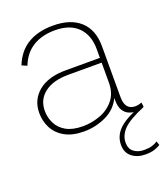

<svg xmlns="http://www.w3.org/2000/svg" viewBox="-133 -602 785 906"><g transform="rotate(-20 259.0 -149.5)"><path d="M395 -335Q395 -405 355 -445.5Q315 -486 239 -486Q174 -486 128.5 -458Q83 -430 61 -373L35 -384Q60 -448 111.5 -479Q163 -510 238 -510Q326 -510 374.5 -466Q423 -422 423 -338V-84Q423 -19 475 -19Q482 -19 491 -21Q500 -23 507 -26L510 -5Q494 5 469 5Q452 5 434.5 -2Q417 -9 405.5 -27.5Q394 -46 394 -80V-90Q370 -39 317.5 -14.5Q265 10 207 10Q149 10 111 -11.5Q73 -33 55 -68Q37 -103 37 -144Q37 -210 86 -250.5Q135 -291 224 -291H395ZM211 -15Q253 -15 295.5 -30Q338 -45 366.5 -79Q395 -113 395 -167V-267H228Q151 -267 108 -234Q65 -201 65 -144Q65 -111 80 -81Q95 -51 127 -33Q159 -15 211 -15ZM442 211Q402 211 375 190Q348 169 348 129Q348 86 379.5 53.5Q411 21 489 -9L510 -3Q429 31 400.5 61Q372 91 372 127Q372 158 392.5 173.5Q413 189 443 189Q468 189 484 184Q500 179 511 171L518 191Q506 199 488 205Q470 211 442 211Z"/></g></svg>

Font: Prodigy Sans ExtraLight
Style: Regular
Weight: 200
Designer: Wei Huang
Foundry: Wei Huang
Version: Version 1.003; ttfautohint (v1.8.3)